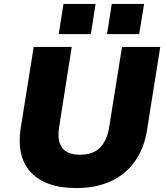

<svg xmlns="http://www.w3.org/2000/svg" viewBox="-20 -943 841 974"><path d="M368 11Q287 11 229 -10Q171 -31 135 -70.5Q99 -110 86.5 -166.5Q74 -223 85 -293L151 -705H344L280 -299Q269 -228 295.5 -193Q322 -158 385 -158Q452 -158 487.5 -194Q523 -230 534 -299L599 -705H793L726 -284Q711 -189 663 -122.5Q615 -56 540 -22.5Q465 11 368 11ZM523 -770 547 -923H711L686 -770ZM278 -770 302 -923H465L441 -770Z"/></svg>

Font: Nunito Sans 6pt Black
Style: Italic
Weight: 900
Italic angle: -9°
Version: Version 3.101;gftools[0.9.27]